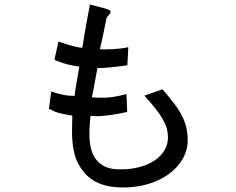

<svg xmlns="http://www.w3.org/2000/svg" viewBox="-20 -750 1040 847"><path d="M617 -328 697 -356Q728 -320 749.5 -291.5Q771 -263 784 -236.5Q797 -210 802.5 -185Q808 -160 808 -132Q808 -88 786 -49.5Q764 -11 726 17Q688 45 636 61Q584 77 523 77Q451 77 403.5 52.5Q356 28 328 -23Q314 -47 307.5 -75Q301 -103 299 -132Q297 -161 298 -189Q299 -217 299 -240Q278 -244 263.5 -246.5Q249 -249 238.5 -252Q228 -255 218 -259.5Q208 -264 196 -270L206 -347Q222 -341 235 -337.5Q248 -334 260 -331.5Q272 -329 283.5 -328Q295 -327 309 -327Q311 -343 313 -356.5Q315 -370 317.5 -384Q320 -398 323 -415Q326 -432 330 -456Q299 -460 273.5 -467Q248 -474 220 -486L238 -567Q241 -566 253 -561.5Q265 -557 280.5 -552.5Q296 -548 313 -544Q330 -540 343 -539Q348 -571 352 -593.5Q356 -616 359.5 -636.5Q363 -657 367 -678.5Q371 -700 377 -730L446 -712Q468 -705 468 -699Q468 -692 459 -682Q457 -680 455 -677.5Q453 -675 450 -671Q446 -651 443 -636Q440 -621 437 -606Q434 -591 430 -574Q426 -557 421 -533Q429 -532 444 -532Q459 -532 476 -533Q493 -534 511.5 -536Q530 -538 546 -542L542 -462Q515 -458 496 -456Q477 -454 462.5 -452.5Q448 -451 436 -450.5Q424 -450 410 -450Q407 -434 403.5 -416Q400 -398 397 -380.5Q394 -363 391 -347.5Q388 -332 385 -321Q406 -318 443.5 -319Q481 -320 538 -335L541 -256Q503 -248 476.5 -244Q450 -240 431 -238.5Q412 -237 399.5 -237.5Q387 -238 379 -239Q378 -224 376 -200Q374 -176 374.5 -149.5Q375 -123 381 -96.5Q387 -70 402.5 -48.5Q418 -27 444.5 -14.5Q471 -2 514 -3Q559 -3 597 -13.5Q635 -24 662.5 -42.5Q690 -61 705.5 -87Q721 -113 721 -143Q721 -163 716 -182Q711 -201 699 -222.5Q687 -244 667 -269.5Q647 -295 617 -328Z"/></svg>

Font: D2Coding
Style: Regular
Weight: 400
Monospace: yes
Designer: Yong-Rak Park; Jeong-Hwan Yoon; Sang-Min Lee;
Foundry: NHN Corporation
Version: Version 1.3.2; Build 20180524